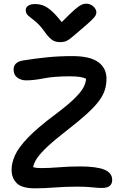

<svg xmlns="http://www.w3.org/2000/svg" viewBox="-20 -1015 658 1044"><path d="M170 9Q99 9 71 -19Q43 -47 43 -92Q43 -129 61.5 -170.5Q80 -212 131.5 -266Q183 -320 281 -393Q345 -441 381 -475.5Q417 -510 432 -536.5Q447 -563 448 -587Q435 -593 415 -596.5Q395 -600 361 -600Q274 -600 218.5 -589Q163 -578 123 -578Q94 -578 74 -593Q54 -608 54 -637Q54 -677 104 -686Q172 -697 237 -703.5Q302 -710 373 -710Q469 -710 514 -677.5Q559 -645 559 -587Q559 -555 550 -526Q541 -497 518 -466Q495 -435 453 -396.5Q411 -358 345 -307Q278 -255 239.5 -219Q201 -183 183 -157Q165 -131 160 -106Q177 -101 201 -101Q249 -101 302.5 -105.5Q356 -110 414 -110Q505 -110 547.5 -92.5Q590 -75 590 -37Q590 7 536 7Q514 7 496 5Q478 3 455.5 1.5Q433 0 396 0Q334 0 277 4.5Q220 9 170 9ZM448 -995Q471 -995 487.5 -980Q504 -965 504 -948Q504 -940 499.5 -931Q495 -922 477 -904.5Q459 -887 421 -855Q391 -830 373.5 -814.5Q356 -799 342 -792.5Q328 -786 306 -786Q282 -786 265 -797Q248 -808 228 -835Q198 -878 173.5 -897.5Q149 -917 134.5 -929Q120 -941 120 -960Q120 -975 133.5 -984Q147 -993 171 -993Q193 -993 214 -985.5Q235 -978 259.5 -956.5Q284 -935 316 -895Q362 -942 386.5 -963Q411 -984 424 -989.5Q437 -995 448 -995Z"/></svg>

Font: Shantell Sans Normal
Style: Regular
Weight: 500
Designer: Stephen Nixon, Anya Danilova, Shantell Martin
Foundry: Arrow Type
Version: Version 1.009;[a7da0bfa3]